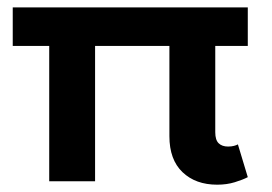

<svg xmlns="http://www.w3.org/2000/svg" viewBox="-20 -491 736 520"><path d="M14.5 -366.6V-471H651.1V-366.6ZM568.2 9.2Q509.8 9.2 474.3 -24.7Q438.8 -58.6 438.8 -122.2V-471H563V-132.9Q563 -111.8 572.2 -103Q581.4 -94.1 597.6 -94.1Q606.8 -94.1 613.5 -95.9Q620.2 -97.6 624.3 -100L651.1 -11.2Q637.6 -4.2 615.9 2.5Q594.2 9.2 568.2 9.2ZM113.3 0V-471H237.5V0Z"/></svg>

Font: BioRhyme ExtraBold
Style: Regular
Weight: 800
Designer: Aoife Mooney
Foundry: Aoife Mooney Type
Version: Version 1.600;gftools[0.9.33]